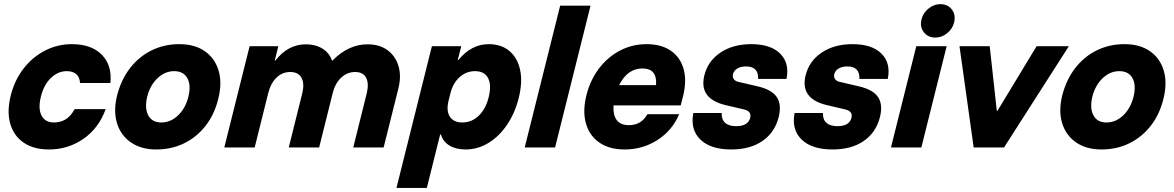

<svg xmlns="http://www.w3.org/2000/svg" viewBox="-20 -728 5798 948"><path d="M221.7 10Q145.8 10 96.7 -23.8Q47.5 -57.5 30.4 -117.9Q13.3 -178.3 33.3 -257.5Q52.5 -333.3 96.7 -390Q140.8 -446.7 202.5 -478.3Q264.2 -510 335 -510Q431.7 -510 482.9 -457.5Q534.2 -405 525 -318.3H375Q374.2 -345.8 357.1 -361.2Q340 -376.7 310 -376.7Q265.8 -376.7 230.8 -342.5Q195.8 -308.3 181.7 -250Q167.5 -191.7 185 -157.5Q202.5 -123.3 246.7 -123.3Q314.2 -123.3 348.3 -189.2H501.7Q468.3 -95.8 392.5 -42.9Q316.7 10 221.7 10Z M751.7 10Q676.7 10 626.2 -25Q575.8 -60 557.5 -120.4Q539.2 -180.8 558.3 -257.5Q578.3 -335 622.1 -391.7Q665.8 -448.3 728.3 -479.2Q790.8 -510 865 -510Q940.8 -510 990.4 -475.8Q1040 -441.7 1058.8 -381.2Q1077.5 -320.8 1058.3 -242.5Q1040 -165 996.2 -108.3Q952.5 -51.7 890 -20.8Q827.5 10 751.7 10ZM776.7 -123.3Q822.5 -123.3 859.2 -158.3Q895.8 -193.3 910 -250Q924.2 -307.5 905 -342.1Q885.8 -376.7 840 -376.7Q794.2 -376.7 757.5 -341.7Q720.8 -306.7 706.7 -250Q693.3 -193.3 712.1 -158.3Q730.8 -123.3 776.7 -123.3Z M1087.5 0 1212.5 -500H1354.2L1336.7 -429.2H1340Q1401.7 -509.2 1490.8 -509.2Q1537.5 -509.2 1571.7 -488.3Q1605.8 -467.5 1619.2 -429.2H1621.7Q1700.8 -509.2 1795 -509.2Q1854.2 -509.2 1893.3 -480.4Q1932.5 -451.7 1947.5 -402.1Q1962.5 -352.5 1946.7 -290L1874.2 0H1724.2L1790.8 -267.5Q1802.5 -316.7 1787.5 -344.6Q1772.5 -372.5 1733.3 -372.5Q1694.2 -372.5 1664.2 -344.2Q1634.2 -315.8 1622.5 -267.5L1555.8 0H1405.8L1472.5 -267.5Q1484.2 -316.7 1468.3 -344.6Q1452.5 -372.5 1413.3 -372.5Q1374.2 -372.5 1345.4 -345Q1316.7 -317.5 1304.2 -267.5L1237.5 0Z M1937.5 200 2112.5 -500H2257.5L2240 -431.7H2243.3Q2307.5 -510 2392.5 -510Q2455.8 -510 2495.8 -475.8Q2535.8 -441.7 2548.3 -381.7Q2560.8 -321.7 2540.8 -242.5Q2521.7 -167.5 2482.5 -110.4Q2443.3 -53.3 2390.8 -21.7Q2338.3 10 2279.2 10Q2231.7 10 2199.6 -9.2Q2167.5 -28.3 2156.7 -64.2H2153.3L2087.5 200ZM2262.5 -123.3Q2309.2 -123.3 2344.2 -157.1Q2379.2 -190.8 2393.3 -250Q2407.5 -309.2 2389.6 -342.9Q2371.7 -376.7 2325.8 -376.7Q2282.5 -376.7 2249.6 -347.5Q2216.7 -318.3 2204.2 -268.3L2195 -231.7Q2182.5 -181.7 2200.8 -152.5Q2219.2 -123.3 2262.5 -123.3Z M2570.8 0 2745.8 -700H2895.8L2720.8 0Z M3064.2 10Q2988.3 10 2939.2 -24.2Q2890 -58.3 2872.9 -119.2Q2855.8 -180 2875.8 -259.2Q2895 -334.2 2938.3 -390.8Q2981.7 -447.5 3042.1 -478.8Q3102.5 -510 3172.5 -510Q3245.8 -510 3292.9 -477.1Q3340 -444.2 3355.8 -385.4Q3371.7 -326.7 3351.7 -249.2L3340.8 -207.5H3009.2Q3004.2 -110 3085 -110Q3146.7 -110 3176.7 -164.2H3333.3Q3299.2 -83.3 3226.2 -36.7Q3153.3 10 3064.2 10ZM3036.7 -307.5H3219.2Q3225.8 -390 3151.7 -390Q3078.3 -390 3036.7 -307.5Z M3590.8 10Q3488.3 10 3437.9 -39.2Q3387.5 -88.3 3403.3 -170H3543.3Q3541.7 -139.2 3560 -122.1Q3578.3 -105 3614.2 -105Q3674.2 -105 3684.2 -146.7Q3691.7 -178.3 3654.2 -187.5L3561.7 -209.2Q3430 -240.8 3457.5 -355Q3475 -426.7 3537.1 -468.3Q3599.2 -510 3689.2 -510Q3785.8 -510 3832.5 -462.9Q3879.2 -415.8 3863.3 -338.3H3723.3Q3725.8 -400 3663.3 -400Q3637.5 -400 3620.4 -389.6Q3603.3 -379.2 3599.2 -361.7Q3595.8 -348.3 3602.9 -337.9Q3610 -327.5 3624.2 -324.2L3720.8 -301.7Q3790 -285.8 3815 -249.2Q3840 -212.5 3825 -150.8Q3805.8 -74.2 3745 -32.1Q3684.2 10 3590.8 10Z M4090.8 10Q3988.3 10 3937.9 -39.2Q3887.5 -88.3 3903.3 -170H4043.3Q4041.7 -139.2 4060 -122.1Q4078.3 -105 4114.2 -105Q4174.2 -105 4184.2 -146.7Q4191.7 -178.3 4154.2 -187.5L4061.7 -209.2Q3930 -240.8 3957.5 -355Q3975 -426.7 4037.1 -468.3Q4099.2 -510 4189.2 -510Q4285.8 -510 4332.5 -462.9Q4379.2 -415.8 4363.3 -338.3H4223.3Q4225.8 -400 4163.3 -400Q4137.5 -400 4120.4 -389.6Q4103.3 -379.2 4099.2 -361.7Q4095.8 -348.3 4102.9 -337.9Q4110 -327.5 4124.2 -324.2L4220.8 -301.7Q4290 -285.8 4315 -249.2Q4340 -212.5 4325 -150.8Q4305.8 -74.2 4245 -32.1Q4184.2 10 4090.8 10Z M4379.2 0 4504.2 -500H4654.2L4529.2 0ZM4598.3 -542.5Q4561.7 -542.5 4541.2 -569.2Q4520.8 -595.8 4530 -632.5Q4537.5 -664.2 4564.6 -685.8Q4591.7 -707.5 4622.5 -707.5Q4660 -707.5 4680 -680.8Q4700 -654.2 4690.8 -616.7Q4683.3 -585.8 4656.7 -564.2Q4630 -542.5 4598.3 -542.5Z M4787.5 0 4717.5 -500H4866.7L4901.7 -180.8H4905L5098.3 -500H5257.5L4937.5 0Z M5418.3 10Q5343.3 10 5292.9 -25Q5242.5 -60 5224.2 -120.4Q5205.8 -180.8 5225 -257.5Q5245 -335 5288.8 -391.7Q5332.5 -448.3 5395 -479.2Q5457.5 -510 5531.7 -510Q5607.5 -510 5657.1 -475.8Q5706.7 -441.7 5725.4 -381.2Q5744.2 -320.8 5725 -242.5Q5706.7 -165 5662.9 -108.3Q5619.2 -51.7 5556.7 -20.8Q5494.2 10 5418.3 10ZM5443.3 -123.3Q5489.2 -123.3 5525.8 -158.3Q5562.5 -193.3 5576.7 -250Q5590.8 -307.5 5571.7 -342.1Q5552.5 -376.7 5506.7 -376.7Q5460.8 -376.7 5424.2 -341.7Q5387.5 -306.7 5373.3 -250Q5360 -193.3 5378.8 -158.3Q5397.5 -123.3 5443.3 -123.3Z"/></svg>

Font: Funnel Sans ExtraBold
Style: Italic
Weight: 800
Italic angle: -14.036°
Version: Version 1.000; Beta; Release 5; Build 24; ttfautohint (v1.8.